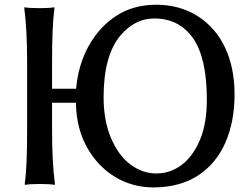

<svg xmlns="http://www.w3.org/2000/svg" viewBox="-20 -778 1040 819"><path d="M84 -738.3V-747.1Q103.5 -743.2 149.4 -743.2Q192.4 -743.2 211.9 -747.1V-738.3Q202.1 -672.9 202.1 -508.8V-399.4H304.7Q313.5 -502 358.9 -583Q404.3 -664.1 476.6 -710.9Q548.8 -757.8 647 -757.8Q745.1 -757.8 821.8 -710Q898.4 -662.1 939.5 -576.2Q980.5 -490.2 980.5 -375Q980.5 -259.8 941.9 -170.9Q903.3 -82 827.6 -31.2Q752 19.5 639.6 21.5H635.7Q544.9 21.5 470.7 -23.4Q396.5 -68.4 351.1 -149.4Q305.7 -230.5 303.7 -339.8H202.1V-226.6Q202.1 -83 213.9 2V10.7Q194.3 6.8 149.4 6.8Q106.4 6.8 85.9 10.7V2Q95.7 -63.5 95.7 -226.6V-508.8Q95.7 -652.3 84 -738.3ZM421.9 -363.3Q421.9 -263.7 453.6 -189Q485.4 -114.3 536.6 -76.2Q587.9 -38.1 647 -38.1Q706.1 -38.1 754.4 -74.2Q802.7 -110.4 832.5 -180.2Q862.3 -250 862.3 -352.5Q862.3 -531.2 803.2 -615.2Q744.1 -699.2 637.7 -699.2Q555.7 -699.2 494.1 -627Q421.9 -541 421.9 -363.3Z"/></svg>

Font: GenEi LateMin P v2
Style: Medium
Weight: 500
Designer: o_tamon (Modified)
Foundry: o_tamon / Adobe Systems Incorporated / FONT 910 / Philipp H. Poll
Version: Version 2.1;Original Version 1.004